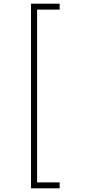

<svg xmlns="http://www.w3.org/2000/svg" viewBox="-20 -820 490 1040"><path d="M148 200V-800H303V-768H181V168H303V200Z"/></svg>

Font: Trispace Condensed Thin
Style: Regular
Weight: 100
Width: 3
Designer: Tyler Finck
Foundry: Etcetera Type Company
Version: Version 1.210; ttfautohint (v1.8.3)